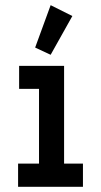

<svg xmlns="http://www.w3.org/2000/svg" viewBox="-20 -723 390 743"><path d="M50 0V-90H131V-379H54V-468H228V-90H301V0ZM176 -511 116 -539 176 -703 260 -661Z"/></svg>

Font: Inconsolata ExtraCondensed ExtraBold
Style: Regular
Weight: 800
Width: 2
Monospace: yes
Designer: Raph Levien, Cyreal, Brenton Simpson
Foundry: Raph Levien, Cyreal, Google
Version: Version 3.001; ttfautohint (v1.8.2.53-6de2)